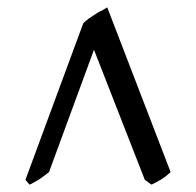

<svg xmlns="http://www.w3.org/2000/svg" viewBox="-20 -777 532 521"><path d="M443 -310 271 -757 256 -748C250 -746 244 -742 238 -738L220 -726C215 -722 210 -718 206 -714L49 -289L60 -276C63 -277 67 -279 72 -282L86 -290C92 -294 96 -297 100 -300L113 -310L235 -642L373 -289L391 -276C414 -287 426 -294 443 -310Z"/></svg>

Font: Temporarium
Style: Regular
Weight: 400
Version: Version 1.1